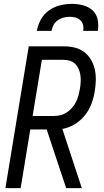

<svg xmlns="http://www.w3.org/2000/svg" viewBox="-20 -975 540 995"><path d="M8 0 129 -735H310Q339 -735 366.5 -728.5Q394 -722 415.5 -706Q437 -690 451 -666.5Q465 -643 471 -616Q477 -589 476.5 -560Q476 -531 471 -502Q466 -470 454 -437.5Q442 -405 419.5 -377Q397 -349 366 -330.5Q335 -312 303 -307L404 0H323L270 -159L222 -304H137L87 0ZM149 -374H261Q278 -374 295 -378.5Q312 -383 327 -393Q342 -403 354 -417Q366 -431 374 -447Q382 -463 386.5 -480Q391 -497 394 -514Q397 -531 398 -548.5Q399 -566 397 -583Q395 -600 388.5 -615.5Q382 -631 371 -642.5Q360 -654 344 -659.5Q328 -665 310 -665H197ZM171 -815Q176 -845 192 -874Q208 -903 234.5 -921.5Q261 -940 291.5 -947.5Q322 -955 352 -955Q382 -955 410.5 -947.5Q439 -940 459.5 -921.5Q480 -903 486 -874Q492 -845 487 -815H411Q414 -831 410.5 -845.5Q407 -860 396.5 -870Q386 -880 371.5 -884Q357 -888 341 -888Q325 -888 309.5 -884Q294 -880 279.5 -870Q265 -860 257.5 -845.5Q250 -831 247 -815Z"/></svg>

Font: Iosevka SS18
Style: Italic
Weight: 400
Italic angle: -9°
Monospace: yes
Designer: Belleve Invis
Foundry: Belleve Invis
Version: Version 25.1.1; ttfautohint (v1.8.4)